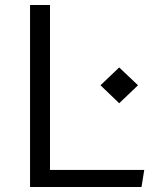

<svg xmlns="http://www.w3.org/2000/svg" viewBox="-20 -750 660 770"><path d="M100.5 0H547.5L558.5 -68.5H180.5V-730H100.5ZM383 -408 458 -336 533.5 -408 458 -479.5Z"/></svg>

Font: Monaspace Krypton Light
Style: Regular
Weight: 300
Designer: Riley Cran & the Lettermatic Team
Foundry: Lettermatic
Version: Version 1.101 (Monaspace Krypton)